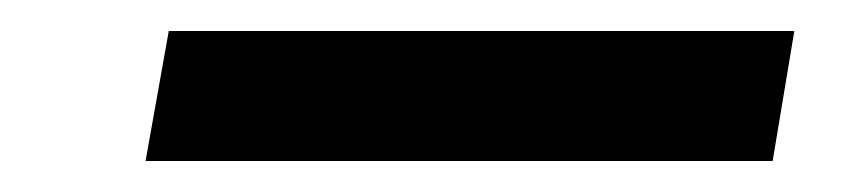

<svg xmlns="http://www.w3.org/2000/svg" viewBox="-20 -352 560 124"><path d="M74 -248 89 -332H493L479 -248Z"/></svg>

Font: DM Sans 24pt Medium
Style: Italic
Weight: 500
Italic angle: -10°
Designer: Colophon Foundry, Jonny Pinhorn
Foundry: Colophon Foundry
Version: Version 4.004;gftools[0.9.30]